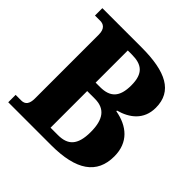

<svg xmlns="http://www.w3.org/2000/svg" viewBox="-184 -872 1030 1030"><g transform="rotate(45 331.5 -357.0)"><path d="M22 0H348C538 0 630 -65 630 -197C630 -303 562 -359 466 -376V-381C540 -401 603 -448 603 -539C603 -664 504 -714 320 -714H22V-658H62C84 -658 109 -647 109 -600V-115C109 -75 94 -56 65 -56H22ZM312 -406H279V-650H310C385 -650 425 -621 425 -531C425 -442 389 -406 312 -406ZM335 -64H279V-342H337C413 -342 448 -296 448 -200C448 -99 409 -64 335 -64Z"/></g></svg>

Font: Noto Serif Georgian SemiCondensed ExtraBold
Style: Regular
Weight: 800
Width: 4
Designer: Monotype Design Team, Akaki Razmadze
Foundry: Google LLC
Version: Version 2.003